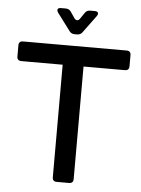

<svg xmlns="http://www.w3.org/2000/svg" viewBox="-57 -890 687 935"><g transform="rotate(5 286.0 -422.5)"><path d="M280 -724Q264 -724 255 -736L192 -820Q184 -831 187 -838Q190 -845 203 -845H226Q242 -845 251 -833L272 -802Q278 -793 286 -793Q294 -793 300 -802L321 -833Q330 -845 346 -845H367Q381 -845 384 -838Q387 -831 379 -820L317 -736Q308 -724 292 -724ZM256 0Q235 0 235 -21V-571H33Q12 -571 12 -592V-646Q12 -667 33 -667H539Q560 -667 560 -646V-592Q560 -571 539 -571H337V-21Q337 0 316 0Z"/></g></svg>

Font: Pitagon Sans Medium
Style: Regular
Weight: 500
Designer: Travis Tran
Foundry: Pitagon
Version: Version 1.001; ttfautohint (v1.8.4.7-5d5b);gftools[0.9.26]